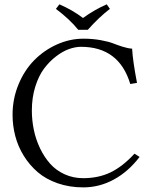

<svg xmlns="http://www.w3.org/2000/svg" viewBox="-20 -832 684 865"><path d="M332.5 -697.8Q294.4 -745.1 231.9 -792L247.6 -812.5Q306.2 -787.1 354 -751Q404.3 -787.6 460.9 -812.5L475.1 -792Q427.7 -755.9 375.5 -697.8ZM355.5 12.2Q293 12.2 239.7 -6.3Q186.5 -24.9 149.7 -56.6Q112.8 -88.4 86.9 -130.4Q61 -172.4 48.8 -219.2Q36.6 -266.1 36.6 -314.9Q36.6 -386.7 63.2 -451.2Q89.8 -515.6 134 -560.5Q178.2 -605.5 236.3 -631.6Q294.4 -657.7 356 -657.7Q397.5 -657.7 433.6 -651.1Q469.7 -644.5 490 -636.5Q510.3 -628.4 533.7 -621.1Q557.1 -613.8 575.2 -612.8Q578.1 -558.6 597.2 -458.5L566.9 -453.6Q516.6 -621.1 344.7 -621.1Q319.8 -621.1 291.3 -611.1Q262.7 -601.1 232.7 -578.1Q202.6 -555.2 178.5 -522.9Q154.3 -490.7 138.9 -441.4Q123.5 -392.1 123.5 -334Q123.5 -289.6 132.6 -246.3Q141.6 -203.1 160.4 -163.8Q179.2 -124.5 205.8 -94.5Q232.4 -64.5 271 -46.9Q309.6 -29.3 354.5 -29.3Q423.8 -29.3 478 -55.4Q532.2 -81.5 585.9 -139.6L608.9 -125Q558.1 -58.6 492.9 -23.2Q427.7 12.2 355.5 12.2Z"/></svg>

Font: Libertinage
Style: b
Weight: 400
Designer: OSP
Foundry: OSP
Version: Version 1.0; 2008; OFL relea